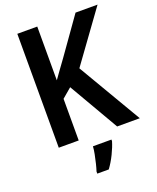

<svg xmlns="http://www.w3.org/2000/svg" viewBox="-168 -812 925 1131"><g transform="rotate(-20 294.5 -246.5)"><path d="M589 0H447L266 -312L206 -261V0H81V-714H206V-377Q223 -402 243.5 -429.5Q264 -457 286 -488L446 -714H584L355 -398ZM389 71Q379 105 359 146Q339 187 314 221H242V208Q248 190 254.5 163.5Q261 137 266.5 109Q272 81 273 61H389Z"/></g></svg>

Font: Noto Sans Hebrew SemiCondensed SemiBold
Style: Regular
Weight: 600
Width: 4
Designer: Monotype Design Team
Foundry: Monotype Imaging Inc.
Version: Version 2.004; ttfautohint (v1.8.4.7-5d5b)